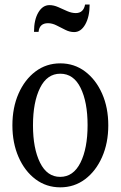

<svg xmlns="http://www.w3.org/2000/svg" viewBox="-20 -813 530 844"><path d="M245 10.5Q183.5 10.5 136 -25.2Q88.5 -61 61.5 -122.8Q34.5 -184.5 34.5 -262Q34.5 -340 61.5 -401.5Q88.5 -463 136 -498.8Q183.5 -534.5 245 -534.5Q306.5 -534.5 354 -498.8Q401.5 -463 428.8 -401.5Q456 -340 456 -262Q456 -184.5 428.8 -122.8Q401.5 -61 354 -25.2Q306.5 10.5 245 10.5ZM244.5 -35.5Q302.5 -35.5 333.8 -98.2Q365 -161 365 -263Q365 -364.5 334.2 -426.8Q303.5 -489 245 -489Q187 -489 156 -426.5Q125 -364 125 -262Q125 -160.5 156 -98Q187 -35.5 244.5 -35.5ZM306 -672Q286.5 -672 267.2 -681.8Q248 -691.5 228.8 -701.2Q209.5 -711 191 -711Q153.5 -711 149.5 -673H129.5Q129.5 -726 148.5 -758.2Q167.5 -790.5 197.5 -790.5Q216 -790.5 235.8 -781.8Q255.5 -773 275.2 -764.2Q295 -755.5 313 -755.5Q347 -755.5 354 -793H374Q374 -740 355 -706Q336 -672 306 -672Z"/></svg>

Font: Libre Caslon Condensed
Style: Regular
Weight: 400
Designer: Pablo Impallari, Rodrigo Fuenzalida, Katja Schimmel, Ertekin Erdin
Foundry: Pablo Impallari, Rodrigo Fuenzalida
Version: Version 2.000; ttfautohint (v1.8.4.7-5d5b);gftools[0.9.33]